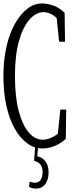

<svg xmlns="http://www.w3.org/2000/svg" viewBox="-27 -854 415 1112"><path d="M130.4 -24.4Q88.9 -54.7 57.6 -110.1Q26.4 -165.5 9.5 -243.4Q-7.3 -321.3 -7.3 -413.3Q-7.3 -505.4 10.3 -583Q27.8 -660.6 59.6 -716.6Q91.3 -772.5 131.8 -803.7Q170.9 -834 216.8 -834Q242.7 -834 278.1 -823.2Q313.5 -812.5 347.2 -779.8Q348.1 -701.2 349.6 -612.3H315.4Q308.6 -686 301.3 -749.5Q290.5 -759.8 281.2 -765.6Q252 -783.7 226.6 -783.7Q181.2 -783.7 143.6 -740.7Q106 -697.8 82.8 -616Q59.6 -534.2 59.6 -414.3Q59.6 -294.4 81.1 -212.4Q102.5 -130.4 139.2 -87.4Q174.8 -44.9 220.7 -44.9Q250.5 -44.9 284.2 -63.5Q295.4 -69.8 308.1 -79.6Q315.4 -146 322.3 -219.2H356.4Q355.5 -131.3 354 -49.8Q322.8 -21.5 287.8 -7.8Q252.9 5.9 217.8 5.9Q169.9 5.9 130.4 -24.4ZM170.4 77.6 177.7 -20H194.8L189 50.8L192.9 51.8Q227.5 61.5 243.7 93.3Q254.4 113.8 254.4 146Q254.4 185.5 235.6 211.9Q216.8 238.3 180.2 238.3Q166 238.3 156.5 234.9Q147 231.4 141.1 228.5L145 198.2Q150.9 199.7 157.5 201.9Q164.1 204.1 174.3 204.1Q197.8 204.1 208.7 187.3Q219.7 170.4 219.7 142.8Q219.7 115.2 207.8 99.6Q195.8 84 170.4 77.6Z"/></svg>

Font: Scarab Serif
Style: Condensed-Light
Weight: 300
Designer: John Roberts
Foundry: Scarab
Version: 1.0